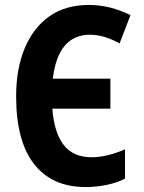

<svg xmlns="http://www.w3.org/2000/svg" viewBox="-20 -744 579 774"><path d="M325 10Q190 10 117.5 -82.5Q45 -175 45 -356Q45 -465 79 -548Q113 -631 178 -677.5Q243 -724 338 -724Q382 -724 424 -713.5Q466 -703 506 -683L462 -569Q399 -604 343 -604Q214 -604 193 -427H425V-306H191Q198 -210 236.5 -160Q275 -110 350 -110Q380 -110 415 -118.5Q450 -127 484 -142V-24Q454 -8 412 1Q370 10 325 10Z"/></svg>

Font: Noto Sans Condensed
Style: Bold
Weight: 700
Width: 3
Designer: Monotype Design Team
Foundry: Monotype Imaging Inc.
Version: Version 2.013; ttfautohint (v1.8.4.7-5d5b)